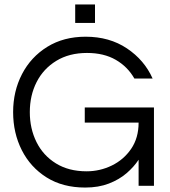

<svg xmlns="http://www.w3.org/2000/svg" viewBox="-20 -835 763 863"><path d="M363 8Q262 8 189.5 -37.5Q117 -83 78 -160Q39 -237 39 -331Q39 -425 79 -502Q119 -579 192.5 -624.5Q266 -670 365 -670Q472 -670 550.5 -617.5Q629 -565 666 -482H584Q554 -535 500.5 -566Q447 -597 371 -597Q291 -597 233 -561.5Q175 -526 144.5 -466Q114 -406 114 -331Q114 -257 144 -196.5Q174 -136 231.5 -100.5Q289 -65 369 -65Q429 -65 482.5 -91Q536 -117 569.5 -166Q603 -215 603 -284H361V-352H672V0H603V-117Q582 -85 549 -56.5Q516 -28 469.5 -10Q423 8 363 8ZM318 -732V-815H407V-732Z"/></svg>

Font: Questrial
Style: Regular
Weight: 400
Designer: Joe Prince, Laura Meseguer
Foundry: Joe Prince, Laura Meseguer
Version: Version 2.000; ttfautohint (v1.8.3)